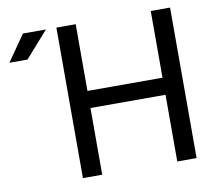

<svg xmlns="http://www.w3.org/2000/svg" viewBox="-79 -816 1021 908"><g transform="rotate(-10 431.0 -361.5)"><path d="M247.6 -722.7V0H340.3V-320.3H700.7V0H793.5V-722.7H700.7V-402.3H340.3V-722.7ZM86.9 -597.7H0L86.9 -722.7H197.3Z"/></g></svg>

Font: Giphurs SC
Style: Regular
Weight: 400
Version: Version 0.920